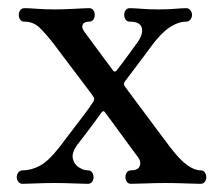

<svg xmlns="http://www.w3.org/2000/svg" viewBox="-20 -450 535 470"><path d="M35 0Q29 0 25 -5Q21 -10 21 -16Q21 -23 25 -28Q29 -33 35 -33Q57 -33 78 -44.5Q99 -56 124 -88Q159 -134 177 -157.5Q195 -181 201 -190Q207 -199 207 -199Q213 -207 209 -213Q205 -219 190.5 -238Q176 -257 159 -279.5Q142 -302 128.5 -320Q115 -338 112 -342Q91 -369 76 -383Q61 -397 40 -397Q33 -397 29.5 -402Q26 -407 26 -414Q26 -420 29.5 -425Q33 -430 40 -430Q51 -430 70.5 -428.5Q90 -427 114 -427Q138 -427 163 -428.5Q188 -430 198 -430Q205 -430 208.5 -425Q212 -420 212 -414Q212 -407 208.5 -402Q205 -397 198 -397Q186 -397 182.5 -390Q179 -383 186 -373L257 -277Q261 -272 266 -278Q271 -284 282 -299Q293 -314 304 -329Q315 -344 317 -347Q331 -367 327 -382Q323 -397 298 -397Q291 -397 287.5 -402Q284 -407 284 -414Q284 -420 287.5 -425Q291 -430 298 -430Q308 -430 326 -428.5Q344 -427 368 -427Q392 -427 409 -428.5Q426 -430 436 -430Q442 -430 446 -425Q450 -420 450 -414Q450 -407 446 -402Q442 -397 436 -397Q416 -397 394.5 -382.5Q373 -368 349 -335Q345 -329 332 -312Q319 -295 306 -277.5Q293 -260 286 -251Q281 -244 286 -238Q291 -231 307 -209.5Q323 -188 342.5 -162Q362 -136 377.5 -115Q393 -94 397 -89Q420 -59 438 -46Q456 -33 471 -33Q478 -33 481.5 -28Q485 -23 485 -16Q485 -10 481.5 -5Q478 0 471 0Q461 0 435 -1Q409 -2 385 -2Q361 -2 336 -1Q311 0 301 0Q294 0 290.5 -5Q287 -10 287 -16Q287 -23 290.5 -28Q294 -33 301 -33Q318 -33 322 -43.5Q326 -54 318 -65Q315 -69 303.5 -84.5Q292 -100 277.5 -120Q263 -140 251.5 -155.5Q240 -171 237 -175Q233 -181 228 -174Q224 -168 211 -150.5Q198 -133 185 -116Q172 -99 168 -94Q155 -75 158.5 -61Q162 -47 173.5 -40Q185 -33 195 -33Q202 -33 205.5 -28Q209 -23 209 -16Q209 -10 205.5 -5Q202 0 195 0Q185 0 160.5 -1Q136 -2 113 -2Q89 -2 67.5 -1Q46 0 35 0Z"/></svg>

Font: Zen Old Mincho
Style: Regular
Weight: 400
Designer: Yoshimichi Ohira
Foundry: Positype
Version: Version 1.001